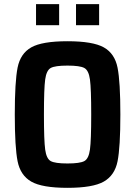

<svg xmlns="http://www.w3.org/2000/svg" viewBox="-20 -894 649 922"><path d="M51 -344Q51 -502 64.5 -569.5Q78 -637 130 -666.5Q182 -696 304 -696Q426 -696 478.5 -666.5Q531 -637 544.5 -569Q558 -501 558 -344Q558 -187 544.5 -119.5Q531 -52 478.5 -22Q426 8 304 8Q182 8 130 -22Q78 -52 64.5 -119.5Q51 -187 51 -344ZM418 -344Q418 -468 412 -512Q406 -556 385 -567.5Q364 -579 304 -579Q244 -579 223.5 -567.5Q203 -556 197 -512.5Q191 -469 191 -344Q191 -219 197 -175.5Q203 -132 223.5 -120.5Q244 -109 304 -109Q364 -109 385 -120.5Q406 -132 412 -176Q418 -220 418 -344ZM153 -773V-874H264V-773ZM345 -773V-874H456V-773Z"/></svg>

Font: Saira Semi Condensed SemiBold
Style: Regular
Weight: 600
Width: 4
Designer: Hector Gatti with collaboration of the Omnibus-Type team
Foundry: Omnibus-Type
Version: Version 1.001; ttfautohint (v1.8)